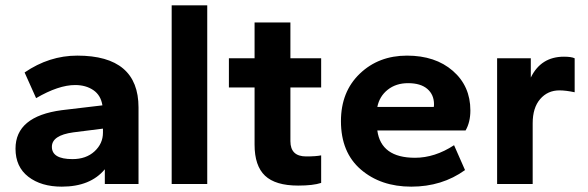

<svg xmlns="http://www.w3.org/2000/svg" viewBox="-20 -688 2198 718"><path d="M211 10Q134 10 86 -27Q38 -64 38 -132Q38 -253 211 -276L363 -294Q357 -332 329 -351Q301 -370 261 -370Q199 -370 115 -321L72 -417Q164 -480 269 -480Q498 -480 498 -286V0H372V-55Q318 10 211 10ZM251 -93Q302 -93 333.5 -122Q365 -151 365 -192V-207L254 -193Q174 -182 174 -139Q174 -93 251 -93Z M755 0H622V-668H755Z M1095 6Q1010 6 971 -31Q932 -68 932 -147V-361H836V-470H932V-604H1066V-470H1181V-361H1066V-160Q1066 -103 1125 -103Q1161 -103 1181 -107V-4Q1151 6 1095 6Z M1518 10Q1404 10 1329.5 -54Q1255 -118 1255 -235Q1255 -345 1325.5 -412.5Q1396 -480 1502 -480Q1608 -480 1673.5 -423Q1739 -366 1739 -275Q1739 -231 1721 -200H1391Q1405 -98 1532 -98Q1606 -98 1678 -145L1719 -52Q1633 10 1518 10ZM1506 -377Q1461 -377 1430 -352.5Q1399 -328 1391 -288H1602Q1603 -290 1603 -298Q1603 -334 1578 -355.5Q1553 -377 1506 -377Z M1972 0H1839V-470H1965V-398Q2003 -476 2089 -476Q2117 -476 2129 -470V-343Q2096 -350 2072 -350Q2028 -350 2000 -317.5Q1972 -285 1972 -227Z"/></svg>

Font: Gantari
Style: Bold
Weight: 700
Designer: Anugrah Pasau
Foundry: Lafontype
Version: Version 1.000